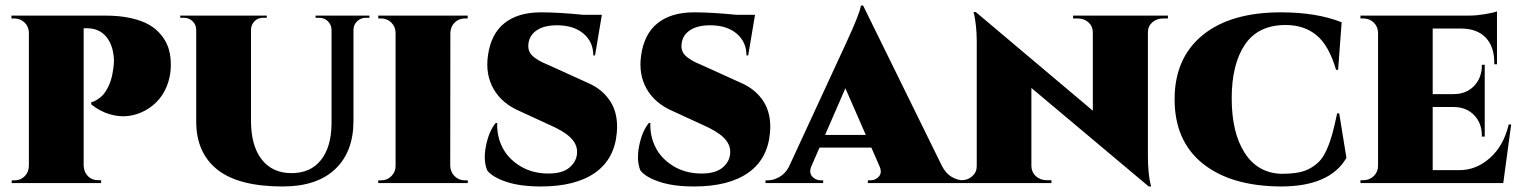

<svg xmlns="http://www.w3.org/2000/svg" viewBox="-20 -656 5449 688"><path d="M21 -600.1H357.4Q408.2 -600.1 448 -591.3Q487.8 -582.5 513.7 -567.6Q539.6 -552.7 556.9 -531.5Q574.2 -510.3 582.3 -487.5Q590.3 -464.8 591.8 -438Q594.2 -398.4 583.3 -363Q572.3 -327.6 551.5 -302.2Q530.8 -276.9 501.5 -260.7Q472.2 -244.6 440.4 -240.5Q408.7 -236.3 373.5 -246.6Q338.4 -256.8 307.1 -281.7V-290Q309.6 -290.5 313.5 -291.5Q317.4 -292.5 328.4 -299.1Q339.4 -305.7 348.6 -315.4Q357.9 -325.2 367.9 -345.2Q377.9 -365.2 382.8 -391.1Q389.2 -426.3 388.2 -442.9Q385.7 -494.6 360.4 -524.7Q335 -554.7 292 -554.7H279.8V-62.5Q280.8 -39.6 294.9 -24.9Q309.1 -10.3 332 -10.3H342.3V0H22V-9.8H32.7Q54.2 -9.8 68.8 -24.9Q83.5 -40 83.5 -62.5V-539.1Q83 -561 67.9 -575.4Q52.7 -589.8 31.7 -589.8H21Z M1110.8 -600.1H1303.7V-592.3H1291Q1272.9 -592.3 1259.8 -579.8Q1246.6 -567.4 1246.6 -548.8V-222.7Q1246.6 -111.8 1180.9 -49.8Q1115.2 12.2 993.2 12.2Q835 12.2 759 -48.1Q683.1 -108.4 683.1 -220.7V-548.8Q683.1 -567.4 670.2 -579.8Q657.2 -592.3 639.2 -592.3H626V-600.1H936V-592.3H922.4Q904.3 -592.3 892.1 -580.1Q879.9 -567.9 879.4 -549.3V-223.1Q879.4 -134.3 917.5 -85Q955.6 -35.6 1024.9 -35.6Q1092.3 -35.6 1129.6 -82Q1167 -128.4 1168 -211.9V-548.8Q1167.5 -567.9 1154.8 -580.1Q1142.1 -592.3 1124 -592.3H1110.8Z M1593.8 -537.6 1593.3 -62.5Q1593.8 -40 1608.9 -24.9Q1624 -9.8 1645.5 -9.8H1656.2V0H1335.4V-9.8H1346.2Q1367.2 -9.8 1382.3 -24.7Q1397.5 -39.6 1397.5 -62V-538.6Q1397 -560.5 1382.1 -575.2Q1367.2 -589.8 1346.2 -589.8H1335.4V-600.1H1655.8V-589.8H1645.5Q1624 -589.8 1609.1 -575Q1594.2 -560.1 1593.8 -537.6Z M1954.6 -418.9 2084.5 -359.9Q2138.2 -337.4 2167 -292.7Q2195.8 -248 2190.4 -182.1Q2182.6 -86.4 2112.5 -37.1Q2042.5 12.2 1918 12.2Q1844.7 12.2 1795.2 -4.2Q1745.6 -20.5 1726.1 -44.9Q1710.9 -80.6 1721.4 -133.3Q1731.9 -186 1756.3 -215.3H1761.7Q1759.8 -168.9 1780 -128.4Q1800.3 -87.9 1843.3 -61.3Q1886.2 -34.7 1943.4 -34.2Q1995.6 -33.7 2021.7 -56.6Q2047.9 -79.6 2047.9 -111.8Q2047.9 -139.6 2024.4 -162.8Q2001 -186 1948.2 -209L1843.3 -257.3Q1778.8 -284.7 1748.8 -336.9Q1718.8 -389.2 1728.5 -457Q1739.3 -534.7 1787.8 -573.2Q1836.4 -611.8 1918.5 -611.8Q1980.5 -611.8 2069.3 -603H2136.7L2112.3 -457.5H2106Q2106 -505.9 2070.8 -535.6Q2035.6 -565.4 1976.1 -565.4Q1930.2 -565.4 1903.6 -547.6Q1877 -529.8 1873.5 -499Q1871.6 -482.9 1877.2 -470.7Q1882.8 -458.5 1897 -448.5Q1911.1 -438.5 1922.4 -433.1Q1933.6 -427.7 1954.6 -418.9Z M2503.4 -418.9 2633.3 -359.9Q2687 -337.4 2715.8 -292.7Q2744.6 -248 2739.3 -182.1Q2731.4 -86.4 2661.4 -37.1Q2591.3 12.2 2466.8 12.2Q2393.6 12.2 2344 -4.2Q2294.4 -20.5 2274.9 -44.9Q2259.8 -80.6 2270.3 -133.3Q2280.8 -186 2305.2 -215.3H2310.5Q2308.6 -168.9 2328.9 -128.4Q2349.1 -87.9 2392.1 -61.3Q2435.1 -34.7 2492.2 -34.2Q2544.4 -33.7 2570.6 -56.6Q2596.7 -79.6 2596.7 -111.8Q2596.7 -139.6 2573.2 -162.8Q2549.8 -186 2497.1 -209L2392.1 -257.3Q2327.6 -284.7 2297.6 -336.9Q2267.6 -389.2 2277.3 -457Q2288.1 -534.7 2336.7 -573.2Q2385.3 -611.8 2467.3 -611.8Q2529.3 -611.8 2618.2 -603H2685.5L2661.1 -457.5H2654.8Q2654.8 -505.9 2619.6 -535.6Q2584.5 -565.4 2524.9 -565.4Q2479 -565.4 2452.4 -547.6Q2425.8 -529.8 2422.4 -499Q2420.4 -482.9 2426 -470.7Q2431.6 -458.5 2445.8 -448.5Q2460 -438.5 2471.2 -433.1Q2482.4 -427.7 2503.4 -418.9Z M3072.8 -636.2 3355.5 -61Q3368.7 -35.2 3389.6 -22.5Q3410.6 -9.8 3433.1 -9.8H3440.9V0H3089.8V-9.8H3097.7Q3117.7 -9.8 3129.6 -23.7Q3141.6 -37.6 3131.3 -61L3102.5 -127H2916.5L2886.7 -58.6Q2878.4 -36.6 2890.6 -23.2Q2902.8 -9.8 2921.9 -9.8H2929.7V0H2723.1V-9.8H2731Q2752 -9.8 2773.2 -22Q2794.4 -34.2 2807.1 -58.6L3012.7 -503.4Q3061.5 -608.9 3064.9 -636.2ZM2936.5 -172.4H3082.5L3009.3 -339.8Z M3825.2 -600.1H4165V-589.8H4147.9Q4125 -589.8 4109.1 -575.9Q4093.3 -562 4093.3 -540.5V-96.7Q4093.3 -64 4096.2 -36.9Q4099.1 -9.8 4102.1 1L4105 12.2H4096.2L3675.8 -340.8V-60.5Q3676.3 -38.6 3692.1 -24.4Q3708 -10.3 3731 -10.3H3747.6V0H3409.2V-10.3H3425.3Q3448.2 -10.3 3464.1 -24.7Q3480 -39.1 3480 -60.5V-507.3Q3480 -537.1 3477.1 -563.5Q3474.1 -589.8 3471.2 -601.6L3468.3 -612.8H3476.6L3896 -259.3V-539.6Q3896 -561.5 3880.6 -575.7Q3865.2 -589.8 3842.3 -589.8H3825.2Z M4771.5 -250H4778.8L4804.7 -90.3Q4745.1 12.2 4569.8 12.2Q4391.1 11.2 4290 -69.8Q4189 -150.9 4189 -300.3Q4189 -447.8 4289.1 -529.8Q4389.2 -611.8 4569.8 -611.8Q4698.2 -611.8 4787.6 -576.2L4774.9 -405.8H4767.6Q4741.7 -493.7 4697.3 -530Q4652.8 -566.4 4586.9 -566.4Q4488.3 -566.4 4440.9 -496.1Q4393.6 -425.8 4393.6 -303.7Q4393.6 -181.2 4439.7 -108.9Q4485.8 -36.6 4569.8 -33.2Q4605 -33.2 4630.6 -37.6Q4656.2 -42 4676.3 -53.7Q4696.3 -65.4 4710 -80.6Q4723.6 -95.7 4735.1 -122.1Q4746.6 -148.4 4754.4 -177.2Q4762.2 -206.1 4771.5 -250Z M5395 -210 5366.7 0H4855V-10.3H4865.7Q4887.2 -10.3 4902.6 -25.1Q4918 -40 4918 -62.5V-537.6Q4918 -560.1 4902.6 -575Q4887.2 -589.8 4865.7 -589.8H4855V-600.1H5244.6Q5269.5 -600.1 5300.8 -605.2Q5332 -610.4 5344.2 -615.2V-425.8H5334.5V-431.2Q5334.5 -488.8 5304 -521Q5273.4 -553.2 5216.8 -553.7H5113.8V-318.8H5190.4Q5234.9 -319.3 5262.5 -348.4Q5290 -377.4 5290 -421.9V-423.8H5300.3V-166.5H5290V-169.9Q5290 -214.4 5262.5 -243.2Q5234.9 -272 5190.4 -272.5H5113.8V-46.4H5210.4Q5270 -46.4 5319.1 -90.1Q5368.2 -133.8 5386.2 -210Z"/></svg>

Font: Cinzel Black
Style: Regular
Weight: 900
Designer: Natanael Gama
Version: Version 1.001;PS 001.001;hotconv 1.0.56;makeotf.lib2.0.21325